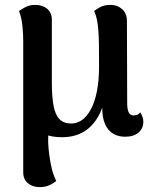

<svg xmlns="http://www.w3.org/2000/svg" viewBox="-20 -547 624 785"><path d="M233 14Q153 14 114 -32.5Q75 -79 75 -190V-379Q75 -403 72 -437.5Q69 -472 58 -502Q70 -511 86 -519Q102 -527 125 -527Q154 -527 173 -511Q192 -495 192 -466V-208Q192 -152 199 -114.5Q206 -77 223.5 -59.5Q241 -42 271 -42Q295 -42 315 -56Q335 -70 351 -99Q367 -128 376 -172.5Q385 -217 385 -277Q385 -330 384.5 -365Q384 -400 382 -424Q380 -448 376.5 -466Q373 -484 365 -502Q373 -509 390 -518Q407 -527 432 -527Q460 -527 479.5 -509.5Q499 -492 499 -460L500 -127Q500 -99 506.5 -87Q513 -75 527 -75Q532 -75 540 -77.5Q548 -80 553 -88Q566 -69 566 -49Q566 -22 546.5 -5Q527 12 492 12Q448 12 423 -17.5Q398 -47 398 -107V-152L414 -178Q407 -118 384 -75Q361 -32 323.5 -9Q286 14 233 14ZM142 218Q113 218 94 202Q75 186 75 158V-308L177 -47V37Q178 60 181.5 87Q185 114 191.5 141.5Q198 169 210 193Q202 200 184.5 209Q167 218 142 218Z"/></svg>

Font: Arima SemiBold
Style: Regular
Weight: 600
Designer: Joana Correia and Natanael Gama
Foundry: NDISCOVER
Version: Version 1.101;gftools[0.9.23]